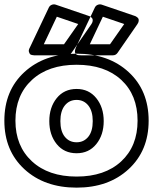

<svg xmlns="http://www.w3.org/2000/svg" viewBox="-32 -820 695 872"><path d="M-12.2 -272Q-12.2 -409.2 78.9 -492.7Q169.9 -576.2 315.9 -576.2Q461.9 -576.2 552.5 -492.4Q643.1 -408.7 643.1 -272Q643.1 -135.7 552.2 -51.8Q461.4 32.2 315.9 32.2Q169.9 32.2 78.9 -51.5Q-12.2 -135.3 -12.2 -272ZM38.1 -272Q38.1 -156.7 113 -87.4Q188 -18.1 315.9 -18.1Q443.8 -18.1 518.3 -86.9Q592.8 -155.8 592.8 -272Q592.8 -388.7 518.6 -457.3Q444.3 -525.9 315.9 -525.9Q187.5 -525.9 112.8 -456.8Q38.1 -387.7 38.1 -272ZM104 -605 189.9 -786.1Q194.3 -794.9 203.4 -798.3Q212.4 -801.8 221.2 -798.8L370.1 -748Q372.6 -747.1 374.8 -746.3Q377 -745.6 381.3 -742.2Q385.7 -738.8 387.7 -735.1Q389.6 -731.4 388.9 -724.6Q388.2 -717.8 382.8 -710L293 -580.1Q285.2 -568.8 272 -568.8H127Q125.5 -568.8 122.8 -568.8Q120.1 -568.8 113.3 -570.1Q106.4 -571.3 103.8 -575Q101.1 -578.6 99.1 -585.7Q97.2 -592.8 104 -605ZM167 -619.1H258.8L323.2 -710.9L226.1 -744.1ZM191.9 -270Q191.9 -332.5 225.6 -374.3Q259.3 -416 315.9 -416Q371.6 -416 405.3 -374.3Q439 -332.5 439 -270Q439 -207 405.3 -165.5Q371.6 -124 315.9 -124Q259.3 -124 225.6 -165.5Q191.9 -207 191.9 -270ZM242.2 -270Q242.2 -223.6 262.5 -198.7Q282.7 -173.8 315.9 -173.8Q348.6 -173.8 368.9 -198.7Q389.2 -223.6 389.2 -270Q389.2 -315.9 368.9 -341.1Q348.6 -366.2 315.9 -366.2Q282.7 -366.2 262.5 -341.1Q242.2 -315.9 242.2 -270ZM313 -605Q305.2 -585.9 310.3 -577.9Q315.4 -569.8 325.7 -569.3L335.9 -568.8H481Q494.1 -568.8 502 -580.1L591.8 -710Q597.2 -717.8 597.9 -724.6Q598.6 -731.4 596.7 -735.1Q594.7 -738.8 590.3 -742.2Q585.9 -745.6 583.7 -746.3Q581.5 -747.1 579.1 -748L430.2 -798.8Q421.4 -801.8 412.4 -798.3Q403.3 -794.9 398.9 -786.1ZM376 -619.1 435.1 -744.1 532.2 -710.9 467.8 -619.1Z"/></svg>

Font: Trueno ExtraBold Outline
Style: Regular
Weight: 800
Width: 6
Designer: Julieta Ulanovsky
Foundry: Julieta Ulanovsky
Version: Version 3.001b | FøM Fix